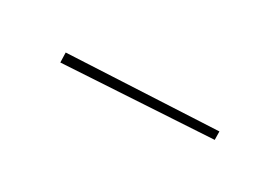

<svg xmlns="http://www.w3.org/2000/svg" viewBox="-32 -793 299 205"><g transform="rotate(-10 117.5 -690.0)"><path d="M47.5 -750 194.5 -638.5 188 -630.5 40 -740.5Z"/></g></svg>

Font: Hepta Slab ExtraLight Thin
Style: Regular
Weight: 250
Version: Version 1.102